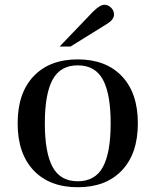

<svg xmlns="http://www.w3.org/2000/svg" viewBox="-20 -773 652 805"><path d="M121 -58.5Q54 -129 54 -256Q54 -383 121 -453.5Q188 -524 306 -524Q424 -524 491 -453.5Q558 -383 558 -256Q558 -129 491 -58.5Q424 12 306 12Q188 12 121 -58.5ZM200.5 -439Q168 -379 168 -256Q168 -133 200.5 -73Q233 -13 306 -13Q379 -13 411.5 -73Q444 -133 444 -256Q444 -379 411.5 -439Q379 -499 306 -499Q233 -499 200.5 -439ZM276 -578H230L369 -723Q399 -753 418 -753Q433 -753 445.5 -741Q458 -729 458 -712Q458 -692 432 -675Z"/></svg>

Font: Justus
Style: Versalitas
Weight: 400
Version: Version 001.001